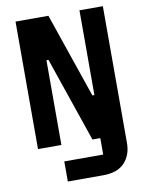

<svg xmlns="http://www.w3.org/2000/svg" viewBox="-97 -766 793 1035"><g transform="rotate(-10 300.0 -249.0)"><path d="M61 0V-698H241L400 -234H411V-698H539V51Q539 116 500.5 158Q462 200 382 200H189V90H402V0H359L200 -464H189V0Z"/></g></svg>

Font: Lilex Nerd Font
Style: Bold
Weight: 700
Designer: Mike Abbink, Paul van der Laan, Pieter van Rosmalen, Mikhael Khrustik
Foundry: Mikhael Khrustik
Version: Version 2.400; ttfautohint (v1.8.4.7-5d5b);Nerd Fonts 3.3.0